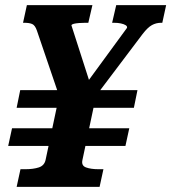

<svg xmlns="http://www.w3.org/2000/svg" viewBox="-20 -730 669 750"><path d="M27 -229H485L470 -160H12ZM59 -378H517L503 -309H45ZM215 -374H359L302 -105Q297 -83 316 -76Q335 -69 365 -69H384L369 0H45L60 -69H79Q110 -69 131.5 -76Q153 -83 158 -105ZM334 -328 220 -329 124 -611Q117 -631 106 -636Q95 -641 75 -641H70L85 -710H341L325 -641H313Q301 -641 288.5 -640Q276 -639 268 -637Q260 -635 259 -631L340 -379L296 -375L476 -621Q478 -627 471 -631.5Q464 -636 452 -638.5Q440 -641 426 -641H418L434 -710H629L614 -641H609Q590 -641 573.5 -632Q557 -623 537 -597Z"/></svg>

Font: Roboto Serif 20pt SemiBold
Style: Italic
Weight: 600
Italic angle: -10°
Version: Version 1.007